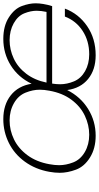

<svg xmlns="http://www.w3.org/2000/svg" viewBox="261 -851 598 1160"><g transform="rotate(-90 560.0 -271.0)"><path d="M1116 -309Q1111 -279 1103 -255H635Q631 -230 631 -207Q631 -165 648.5 -123Q666 -81 710 -56Q754 -31 812 -31Q892 -31 953 -70.5Q1014 -110 1040 -178H1088Q1057 -95 982 -43.5Q907 8 806 8Q719 8 663 -37.5Q607 -83 596 -164Q555 -83 481.5 -37.5Q408 8 320 8Q244 8 189 -26Q134 -60 115 -111Q96 -162 96 -209Q96 -239 102 -272Q117 -356 163 -419.5Q209 -483 276.5 -516.5Q344 -550 420 -550Q507 -550 564 -505Q621 -460 634 -379Q673 -460 745 -505Q817 -550 905 -550Q983 -550 1035 -516.5Q1087 -483 1103.5 -438Q1120 -393 1120 -355Q1120 -333 1116 -309ZM326 -31Q385 -31 441 -57.5Q497 -84 537.5 -138.5Q578 -193 592 -272Q598 -303 598 -330Q598 -371 580.5 -415Q563 -459 517 -485.5Q471 -512 412 -512Q353 -512 298 -485.5Q243 -459 202.5 -404.5Q162 -350 148 -272Q142 -240 142 -213Q142 -171 159 -127.5Q176 -84 221.5 -57.5Q267 -31 326 -31ZM1068 -289Q1075 -321 1075 -349Q1075 -384 1059.5 -423Q1044 -462 999.5 -487Q955 -512 897 -512Q840 -512 786.5 -487Q733 -462 694.5 -411.5Q656 -361 641 -289Z"/></g></svg>

Font: Fz Poppins ExtLt
Style: Italic
Weight: 200
Italic angle: -10°
Designer: Ninad Kale (Devanagari), Jonny Pinhorn (Latin)
Foundry: Indian Type Foundry
Version: Vit hóa bi Vntype.Com & FontZin.Com